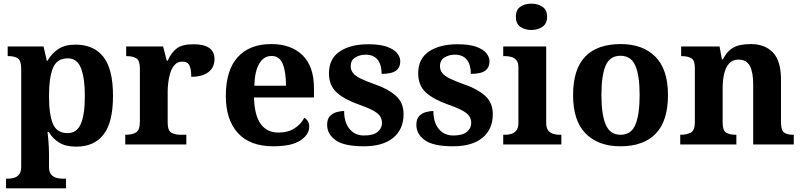

<svg xmlns="http://www.w3.org/2000/svg" viewBox="-20 -790 4387 1050"><path d="M13 240V187H25Q40 187 56.5 182.5Q73 178 84.5 164Q96 150 96 122V-413Q96 -459 77 -471Q58 -483 29 -483H22V-536H218L236 -458H240Q262 -497 298.5 -521.5Q335 -546 393 -546Q493 -546 545.5 -479Q598 -412 598 -266Q598 -121 546.5 -54.5Q495 12 397 12Q340 12 304.5 -9.5Q269 -31 247 -68H240Q242 -54 244 -30.5Q246 -7 247 15.5Q248 38 248 53V122Q248 150 259.5 164Q271 178 288 182.5Q305 187 319 187H341V240ZM350 -62Q400 -62 422 -112.5Q444 -163 444 -265Q444 -365 422.5 -418Q401 -471 351 -471Q291 -471 269.5 -418Q248 -365 248 -266Q248 -163 269.5 -112.5Q291 -62 350 -62Z M665 0V-53H668Q702 -53 723.5 -65.5Q745 -78 745 -125V-415Q745 -459 725.5 -471Q706 -483 673 -483H670V-536H872L892 -458H897Q917 -503 947 -525.5Q977 -548 1038 -548Q1153 -548 1153 -467Q1153 -421 1119.5 -395.5Q1086 -370 1026 -370Q1026 -411 1016 -432Q1006 -453 977 -453Q951 -453 935 -435Q919 -417 911 -390.5Q903 -364 900 -337Q897 -310 897 -293V-120Q897 -76 917 -64.5Q937 -53 967 -53H999V0Z M1474 10Q1347 10 1281 -62.5Q1215 -135 1215 -265Q1215 -406 1280 -477.5Q1345 -549 1463 -549Q1572 -549 1634.5 -488Q1697 -427 1697 -308V-257H1369Q1372 -157 1406.5 -111Q1441 -65 1503 -65Q1555 -65 1591 -88.5Q1627 -112 1644 -146Q1671 -131 1671 -97Q1671 -54 1623 -22Q1575 10 1474 10ZM1544 -321Q1544 -398 1526 -441Q1508 -484 1465 -484Q1423 -484 1398 -442.5Q1373 -401 1371 -321Z M1970 10Q1861 10 1815 -23.5Q1769 -57 1769 -107Q1769 -140 1785 -156Q1801 -172 1823 -177.5Q1845 -183 1862 -183Q1862 -121 1891.5 -85Q1921 -49 1970 -49Q2022 -49 2045.5 -69Q2069 -89 2069 -117Q2069 -150 2043 -171Q2017 -192 1946 -217Q1865 -245 1822 -283.5Q1779 -322 1779 -389Q1779 -469 1838 -508.5Q1897 -548 1994 -548Q2057 -548 2095.5 -534.5Q2134 -521 2151.5 -499.5Q2169 -478 2169 -455Q2169 -421 2145.5 -403.5Q2122 -386 2067 -386Q2067 -436 2045 -463.5Q2023 -491 1979 -491Q1947 -491 1922.5 -475.5Q1898 -460 1898 -429Q1898 -408 1909.5 -392Q1921 -376 1951 -361Q1981 -346 2035 -327Q2102 -304 2144.5 -266.5Q2187 -229 2187 -166Q2187 -83 2130.5 -36.5Q2074 10 1970 10Z M2458 10Q2349 10 2303 -23.5Q2257 -57 2257 -107Q2257 -140 2273 -156Q2289 -172 2311 -177.5Q2333 -183 2350 -183Q2350 -121 2379.5 -85Q2409 -49 2458 -49Q2510 -49 2533.5 -69Q2557 -89 2557 -117Q2557 -150 2531 -171Q2505 -192 2434 -217Q2353 -245 2310 -283.5Q2267 -322 2267 -389Q2267 -469 2326 -508.5Q2385 -548 2482 -548Q2545 -548 2583.5 -534.5Q2622 -521 2639.5 -499.5Q2657 -478 2657 -455Q2657 -421 2633.5 -403.5Q2610 -386 2555 -386Q2555 -436 2533 -463.5Q2511 -491 2467 -491Q2435 -491 2410.5 -475.5Q2386 -460 2386 -429Q2386 -408 2397.5 -392Q2409 -376 2439 -361Q2469 -346 2523 -327Q2590 -304 2632.5 -266.5Q2675 -229 2675 -166Q2675 -83 2618.5 -36.5Q2562 10 2458 10Z M2886 -626Q2850 -626 2825.5 -643.5Q2801 -661 2801 -698Q2801 -736 2825.5 -753Q2850 -770 2886 -770Q2921 -770 2946.5 -753Q2972 -736 2972 -698Q2972 -661 2946.5 -643.5Q2921 -626 2886 -626ZM2732 0V-53H2744Q2759 -53 2775.5 -57.5Q2792 -62 2803.5 -76Q2815 -90 2815 -118V-422Q2815 -449 2803 -462Q2791 -475 2774.5 -479Q2758 -483 2744 -483H2732V-536H2967V-118Q2967 -90 2978.5 -76Q2990 -62 3007 -57.5Q3024 -53 3038 -53H3050V0Z M3372 10Q3252 10 3183 -59.5Q3114 -129 3114 -270Q3114 -411 3180 -480Q3246 -549 3375 -549Q3495 -549 3564 -480Q3633 -411 3633 -270Q3633 -129 3566.5 -59.5Q3500 10 3372 10ZM3374 -53Q3432 -53 3455 -108.5Q3478 -164 3478 -270Q3478 -377 3454.5 -431Q3431 -485 3373 -485Q3315 -485 3292 -431Q3269 -377 3269 -270Q3269 -164 3292.5 -108.5Q3316 -53 3374 -53Z M3700 0V-53H3702Q3736 -53 3758 -65Q3780 -77 3780 -122V-418Q3780 -460 3760.5 -471.5Q3741 -483 3708 -483H3705V-536H3915L3928 -465H3933Q3953 -503 3976.5 -520.5Q4000 -538 4027.5 -543.5Q4055 -549 4086 -549Q4163 -549 4207 -503Q4251 -457 4251 -356V-124Q4251 -78 4267.5 -65.5Q4284 -53 4318 -53H4321V0H4099V-329Q4099 -394 4081 -429Q4063 -464 4019 -464Q3986 -464 3967 -442.5Q3948 -421 3940 -385.5Q3932 -350 3932 -309V-118Q3932 -76 3951.5 -64.5Q3971 -53 4004 -53H4007V0Z"/></svg>

Font: Noto Serif Yezidi
Style: Bold
Weight: 700
Designer: Dalton Maag Ltd
Foundry: Dalton Maag Ltd
Version: Version 1.001; ttfautohint (v1.8.4.7-5d5b)